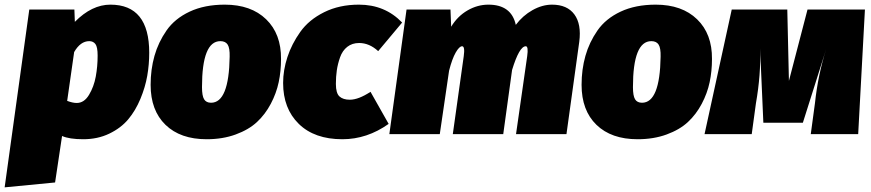

<svg xmlns="http://www.w3.org/2000/svg" viewBox="-60 -577 3748 826"><path d="M-40 229 66 -536H260L262 -483Q335 -557 415 -557Q582 -557 582 -350Q582 -300 573.5 -251Q565 -202 544 -151.5Q523 -101 491.5 -63.5Q460 -26 410 -2Q360 22 298 22Q238 22 207 8L177 208ZM270 -134Q302 -134 323 -169Q344 -204 352 -247.5Q360 -291 360 -338Q360 -375 350.5 -387.5Q341 -400 324 -400Q286 -400 259 -353L229 -143Q253 -134 270 -134Z M829 22Q716 22 652 -40Q588 -102 588 -212Q588 -278 604.5 -336.5Q621 -395 656.5 -446Q692 -497 756 -527Q820 -557 907 -557Q1020 -557 1085 -494Q1150 -431 1149 -323Q1149 -271 1139 -223.5Q1129 -176 1105 -130.5Q1081 -85 1045.5 -52Q1010 -19 954 1.5Q898 22 829 22ZM848 -135Q925 -135 928 -333Q929 -370 919.5 -385Q910 -400 888 -400Q809 -400 809 -202Q809 -165 818 -150Q827 -135 848 -135Z M1484 -557Q1596 -557 1670 -480L1567 -357Q1529 -392 1485 -392Q1455 -392 1434 -375.5Q1413 -359 1403 -330.5Q1393 -302 1389 -274.5Q1385 -247 1385 -216Q1385 -176 1400.5 -162Q1416 -148 1445 -148Q1482 -148 1534 -182L1612 -44Q1519 22 1413 22Q1293 22 1225.5 -44Q1158 -110 1158 -220Q1158 -275 1176.5 -331.5Q1195 -388 1232 -440Q1269 -492 1334.5 -524.5Q1400 -557 1484 -557Z M2315 -557Q2380 -557 2411 -515Q2442 -473 2432 -397L2377 0H2160L2208 -335Q2214 -378 2202 -378Q2174 -378 2143 -276L2105 0H1888L1935 -335Q1941 -378 1928 -378Q1916 -378 1900.5 -351Q1885 -324 1872 -273L1832 0H1615L1689 -536H1878L1881 -462Q1908 -507 1951 -532Q1994 -557 2041 -557Q2140 -557 2159 -470Q2189 -510 2231 -533.5Q2273 -557 2315 -557Z M2683 22Q2570 22 2506 -40Q2442 -102 2442 -212Q2442 -278 2458.5 -336.5Q2475 -395 2510.5 -446Q2546 -497 2610 -527Q2674 -557 2761 -557Q2874 -557 2939 -494Q3004 -431 3003 -323Q3003 -271 2993 -223.5Q2983 -176 2959 -130.5Q2935 -85 2899.5 -52Q2864 -19 2808 1.5Q2752 22 2683 22ZM2702 -135Q2779 -135 2782 -333Q2783 -370 2773.5 -385Q2764 -400 2742 -400Q2663 -400 2663 -202Q2663 -165 2672 -150Q2681 -135 2702 -135Z M3661 -536 3632 0H3428L3446 -133Q3459 -255 3494 -365L3394 -49H3224L3210 -368Q3214 -257 3192 -132L3174 0H2971L3088 -536H3327L3334 -229L3414 -536Z"/></svg>

Font: Fira Sans Ultra
Style: Italic
Weight: 950
Italic angle: -8°
Designer: Carrois Corporate & Edenspiekermann AG
Foundry: Carrois Corporate GbR & Edenspiekermann AG
Version: Version 4.203;PS 004.203;hotconv 1.0.88;makeotf.lib2.5.64775